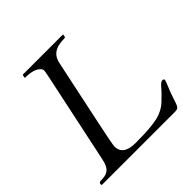

<svg xmlns="http://www.w3.org/2000/svg" viewBox="-180 -838 987 987"><g transform="rotate(-45 314.0 -344.0)"><path d="M9.8 -5.9Q9.8 -19.5 23.7 -19.5Q37.6 -19.5 51.3 -21.7Q64.9 -23.9 75.7 -31.2Q97.7 -45.9 106.4 -89.4Q134.3 -220.2 153.3 -310.5Q172.4 -400.9 184.8 -459.5Q197.3 -518.1 204.1 -550.3Q210.9 -582.5 213.9 -597.7Q218.3 -618.2 218.3 -627Q218.3 -635.7 208.7 -645Q199.2 -654.3 185.1 -659.7Q160.6 -668.9 124 -668.9Q121.1 -668.9 121.1 -672.9L123.5 -684.6Q124.5 -688.5 128.4 -688.5H415Q418 -688.5 418 -684.6L415.5 -672.9Q414.6 -668.9 404.1 -668.9Q393.6 -668.9 376 -666.7Q358.4 -664.6 343.8 -657.2Q310.1 -640.6 301.3 -599.1Q281.7 -507.8 267.1 -438.2Q252.4 -368.7 241.5 -316.7Q230.5 -264.6 222.9 -228.3Q215.3 -191.9 210.4 -168Q205.6 -144 202.9 -130.1Q200.2 -116.2 199.2 -108.9Q197.3 -98.6 197.3 -94.7Q197.3 -29.8 288.1 -29.8Q422.9 -29.8 471.7 -48.8Q505.9 -62 528.6 -83.5Q551.3 -105 562.7 -116.9Q574.2 -128.9 579.6 -135.5Q585 -142.1 590.3 -147.5Q603 -161.1 613 -161.1Q623 -161.1 623 -151.9Q623 -146 610.8 -118.2Q598.6 -90.3 590.3 -64.5Q582 -38.6 576.7 -24.4Q571.3 -10.3 564.9 -5.1Q558.6 0 544.9 0H15.1Q9.8 0 9.8 -5.9Z"/></g></svg>

Font: Cardo-Italic
Style: Italic
Weight: 400
Italic angle: -12°
Designer: David J. Perry
Foundry: David J. Perry
Version: Version 0.991